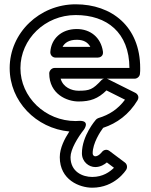

<svg xmlns="http://www.w3.org/2000/svg" viewBox="-20 -573 701 893"><path d="M463 -207C458.7 -205.7 454.7 -203.3 451.7 -200.1C411.3 -156.8 397.3 -151 345 -151C313.1 -151 273.3 -166.9 262.1 -207ZM477 -207H606C617.2 -207 628.6 -215.6 630.7 -227.9C632.3 -237.9 632 -248.7 632 -256C632 -450.2 499.1 -553 332 -553C164 -553 25 -420.6 25 -256C25 -102.1 147.4 23.9 302.5 38.6C280.7 72.1 258 115.3 258 158C258 264 350 300 409 300C514.6 300 565.1 219.5 567.4 215.9C573.2 205.8 571.7 191 561 183L489 129C476.9 119.9 462.5 123.3 454 134C451.4 137.7 437.4 154 423 154C418.4 154 411 150 411 140C411 93.4 446 39.8 459.8 21.5C523.7 0.5 579.7 -40.3 619.4 -106.1C629.7 -123.2 619 -136.5 609.2 -141.4L481.2 -205.4C480.3 -205.8 478.4 -206.6 477 -207ZM582 -257H234C218.9 -257 209 -242.7 209 -232C209 -134.4 292.6 -101 345 -101C400.1 -101 435.6 -113.7 475.2 -152.5L561.4 -109.3C528 -64.7 487.8 -39 437.8 -23.9C433.1 -22.5 428.3 -19 425.9 -16.1C424.5 -14.4 361 58.1 361 140C361 180 393.6 204 423 204C447.6 204 466.2 191.6 477 182.5L510.1 207.3C491 226.3 458.3 250 409 250C364 250 308 226 308 158C308 121.8 341.3 66.6 370.6 29.5C370.6 29.5 400.5 -11 351 -11C342.4 -11 335.4 -10 332 -10C190 -10 75 -121.7 75 -256C75 -391.4 190 -503 332 -503C476.9 -503 581.1 -422.1 582 -257ZM239 -305H434C443.8 -305 462.1 -310.8 458.7 -333.7C449 -399.5 399.9 -438 337 -438C264.6 -438 217.9 -391.7 214.1 -331.6C213.2 -318.7 222.5 -305 239 -305ZM271 -355C280.6 -373.3 300.2 -388 337 -388C368.4 -388 388.4 -376.5 400.2 -355Z"/></svg>

Font: Hussar Ekologiczny
Style: Regular
Weight: 400
Foundry: Cannot Into Space Fonts
Version: Version 0.97